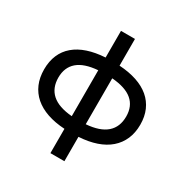

<svg xmlns="http://www.w3.org/2000/svg" viewBox="-207 -911 1229 1273"><g transform="rotate(30 408.0 -274.0)"><path d="M354 194V8Q279 3.5 220.8 -16.5Q162.5 -36.5 122.2 -71.5Q82 -106.5 61 -155.5Q40 -204.5 40 -267Q40 -329 60.8 -377.5Q81.5 -426 121.8 -460.2Q162 -494.5 220.5 -514Q279 -533.5 354 -538V-742H461V-537.5Q535.5 -533 594 -513.5Q652.5 -494 693 -459.8Q733.5 -425.5 754.8 -377Q776 -328.5 776 -267Q776 -205 754.8 -156Q733.5 -107 693.2 -72Q653 -37 594.5 -17Q536 3 461 7.5V194ZM149 -267Q149 -187.5 199.5 -142.5Q250 -97.5 354 -89V-440.5Q250 -432.5 199.5 -388.5Q149 -344.5 149 -267ZM668 -267Q668 -345.5 616.8 -389Q565.5 -432.5 461 -440.5V-89Q565.5 -97 616.8 -142Q668 -187 668 -267Z"/></g></svg>

Font: Argentum Sans
Style: Regular
Weight: 400
Designer: Julieta Ulanovsky, Owen Earl, Chris M. Simpson, Rasmus Andersson, Cristiano Sobral
Foundry: The Argentum Sans Project Authors
Version: Version 3.135; ttfautohint (v1.8.4.7-5d5b-dirty)